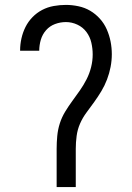

<svg xmlns="http://www.w3.org/2000/svg" viewBox="-20 -763 540 783"><path d="M211 0V-156Q211 -182 213.5 -208.5Q216 -235 224 -260Q232 -285 246 -308Q260 -331 275.5 -352Q291 -373 306 -394.5Q321 -416 333 -439.5Q345 -463 351.5 -489Q358 -515 358 -541Q358 -565 352.5 -589Q347 -613 332.5 -632.5Q318 -652 295.5 -662.5Q273 -673 249 -673Q226 -673 204.5 -665Q183 -657 168 -640Q153 -623 146.5 -601Q140 -579 140 -556Q140 -556 140 -556Q140 -556 140 -556H62Q62 -556 62 -556Q62 -556 62 -557Q62 -582 67.5 -606.5Q73 -631 84 -653Q95 -675 112.5 -693Q130 -711 152 -722.5Q174 -734 199 -738.5Q224 -743 249 -743Q274 -743 300 -737.5Q326 -732 348 -719Q370 -706 387.5 -686.5Q405 -667 415.5 -643Q426 -619 431 -593.5Q436 -568 436 -542Q436 -516 431 -490Q426 -464 416.5 -439Q407 -414 393.5 -391.5Q380 -369 364.5 -347.5Q349 -326 333 -304.5Q317 -283 306.5 -259Q296 -235 292.5 -208.5Q289 -182 289 -156V0Z"/></svg>

Font: Iosevka SS04
Style: Regular
Weight: 400
Monospace: yes
Designer: Belleve Invis
Foundry: Belleve Invis
Version: Version 19.0.0; ttfautohint (v1.8.4)